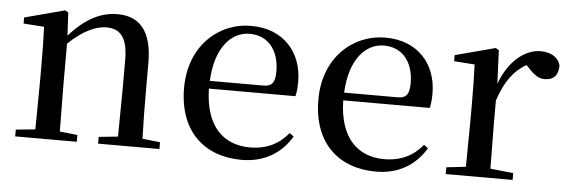

<svg xmlns="http://www.w3.org/2000/svg" viewBox="-41 -656 2332 789"><g transform="rotate(5 1124.5 -261.0)"><path d="M460 0H635V-28L562 -36C560 -91 559 -174 559 -230V-348C559 -482 505 -537 416 -537C350 -537 286 -508 218 -431L213 -526L200 -534L34 -490V-465L119 -459C121 -410 122 -363 122 -295V-230L120 -36L40 -28V0H294V-28L221 -36L219 -230V-398C280 -458 336 -479 375 -479C431 -479 463 -446 463 -352V-230L461 -36L382 -28V0Z M975 15C1067 15 1137 -27 1180 -99L1163 -112C1124 -65 1074 -39 1004 -39C897 -39 819 -108 816 -265H1173C1177 -281 1179 -301 1179 -325C1179 -445 1102 -537 967 -537C832 -537 714 -432 714 -260C714 -78 823 15 975 15ZM817 -297C823 -432 886 -504 964 -504C1040 -504 1086 -446 1086 -360C1086 -316 1075 -297 1038 -297Z M1529 15C1621 15 1691 -27 1734 -99L1717 -112C1678 -65 1628 -39 1558 -39C1451 -39 1373 -108 1370 -265H1727C1731 -281 1733 -301 1733 -325C1733 -445 1656 -537 1521 -537C1386 -537 1268 -432 1268 -260C1268 -78 1377 15 1529 15ZM1371 -297C1377 -432 1440 -504 1518 -504C1594 -504 1640 -446 1640 -360C1640 -316 1629 -297 1592 -297Z M1995 -319C2022 -400 2058 -448 2108 -475L2117 -466C2141 -439 2160 -424 2187 -424C2226 -424 2243 -448 2243 -485C2234 -520 2201 -537 2161 -537C2094 -537 2028 -480 1995 -388L1989 -526L1976 -534L1810 -490V-465L1895 -459C1897 -410 1898 -363 1898 -295V-230L1896 -37L1816 -28V0H2092V-28L1997 -38L1995 -230Z"/></g></svg>

Font: Noto Serif JP Medium
Style: Regular
Weight: 500
Designer: Ryoko NISHIZUKA 西塚涼子 (kana & ideographs); Frank Grießhammer (Latin, Greek & Cyrillic); Wenlong ZHANG 张文龙 (bopomofo); San
Foundry: Adobe
Version: Version 2.001;hotconv 1.1.0;makeotfexe 2.6.0